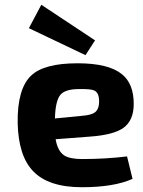

<svg xmlns="http://www.w3.org/2000/svg" viewBox="-20 -772 600 804"><path d="M101 -654 153 -752 378 -603 338 -541ZM535 -23Q457 12 323 12Q182 12 118 -56Q57 -120 54 -257Q52 -401 111 -456Q165 -507 305 -507Q435 -507 491 -461Q540 -421 540 -337Q540 -267 496 -236Q455 -207 357 -200L213 -189Q221 -140 249 -121Q273 -106 324 -106Q421 -106 512 -117ZM323 -287Q363 -290 378 -302Q396 -316 395 -351Q394 -384 375 -393Q360 -400 311 -399Q253 -399 233 -375Q212 -350 210 -276Z"/></svg>

Font: Taylor Sans Bold LRS
Style: Bold
Weight: 700
Italic angle: -8°
Designer: Natanael Gama
Version: Version 1.001 September 8, 2015